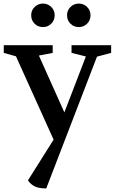

<svg xmlns="http://www.w3.org/2000/svg" viewBox="-20 -752 641 1071"><path d="M1 -457V-500H274V-457L197 -442L339 -125L459 -437L379 -457V-500H600V-457L521 -436L238 299Q193 299 170.5 286Q148 273 136 254L279 27L69 -438ZM173 -620Q154 -638 154 -667Q154 -694 173 -713Q192 -732 220 -732Q247 -732 266 -713Q285 -694 285 -667Q285 -639 266 -620Q247 -601 220 -601Q191 -601 173 -620ZM373 -620Q354 -638 354 -667Q354 -694 373 -713Q392 -732 420 -732Q447 -732 466 -713Q485 -694 485 -667Q485 -639 466 -620Q447 -601 420 -601Q391 -601 373 -620Z"/></svg>

Font: Volkhov
Style: Regular
Weight: 400
Designer: Cyreal (www.cyreal.org)
Foundry: Cyreal (www.cyreal.org)
Version: Version 1.010